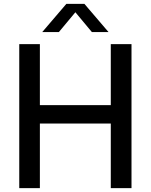

<svg xmlns="http://www.w3.org/2000/svg" viewBox="-20 -967 775 987"><path d="M79 0V-740H185V-426.5H549.5V-740H656V0H549.5V-332H185V0ZM197 -802 321 -947H414L538 -802H452.5L357.5 -916H377.5L282.5 -802Z"/></svg>

Font: Encode Sans SC Medium
Style: Regular
Weight: 500
Version: Version 3.002